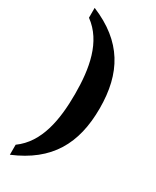

<svg xmlns="http://www.w3.org/2000/svg" viewBox="-229 -831 834 1029"><g transform="rotate(30 187.5 -316.5)"><path d="M30 76V138C240 50 323 -99 323 -318C323 -535 240 -684 30 -771V-710C144 -627 170 -476 170 -318C170 -159 144 -6 30 76Z"/></g></svg>

Font: Noto Serif Ethiopic SemiCondensed
Style: Bold
Weight: 700
Width: 4
Designer: Monotype Design Team
Foundry: Monotype Imaging Inc.
Version: Version 2.102